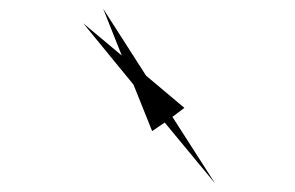

<svg xmlns="http://www.w3.org/2000/svg" viewBox="-20 -594 689 448"><path d="M264.2 -464.4 220.7 -573.7 320.8 -417.5 410.2 -342.3 382.3 -321.3 481.9 -166 364.3 -308.1 335 -288.1 291.5 -396.5 174.3 -539.6Z"/></svg>

Font: Vazirmatn UI FD Medium
Style: Regular
Weight: 500
Designer: Saber Rastikerdar
Foundry: Saber Rastikerdar
Version: Version 33.003